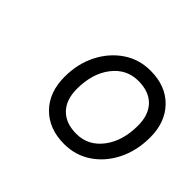

<svg xmlns="http://www.w3.org/2000/svg" viewBox="-99 -794 679 679"><g transform="rotate(45 240.0 -455.0)"><path d="M114 -424Q114 -490 140.5 -542Q167 -594 212 -624.5Q257 -655 314 -655Q390 -655 435 -609Q480 -563 480 -487Q480 -421 454 -368.5Q428 -316 383 -285.5Q338 -255 281 -255Q205 -255 159.5 -301Q114 -347 114 -424ZM420 -486Q420 -540 391 -569.5Q362 -599 309 -599Q250 -599 212.5 -550.5Q175 -502 175 -425Q175 -371 204 -341Q233 -311 286 -311Q345 -311 382.5 -360Q420 -409 420 -486Z"/></g></svg>

Font: Overused Grotesk Book
Style: Italic
Weight: 350
Italic angle: -10°
Version: Version 0.003